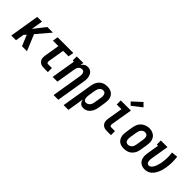

<svg xmlns="http://www.w3.org/2000/svg" viewBox="135 -1903 3229 3229"><g transform="rotate(45 1750.0 -288.5)"><path d="M23 0 110 -530H223L189 -323L350 -530H484L277 -287L396 0H278L197 -194L160 -151L135 0Z M800 0Q778 0 757 -3.5Q736 -7 718 -17Q700 -27 687 -42.5Q674 -58 667.5 -77.5Q661 -97 661 -119Q661 -141 664 -163L709 -434H579L595 -530H968L952 -434H822L774 -147Q773 -138 773 -129.5Q773 -121 775.5 -113.5Q778 -106 785 -101Q792 -96 800 -96H893V0Z M1234 205 1321 -323Q1323 -336 1324.5 -349.5Q1326 -363 1325 -375.5Q1324 -388 1321 -400Q1318 -412 1311 -422Q1304 -432 1292.5 -437Q1281 -442 1268 -442Q1251 -442 1234 -434.5Q1217 -427 1205 -413.5Q1193 -400 1186.5 -383.5Q1180 -367 1178 -350L1120 0H1007L1079 -434H1050V-530H1207L1197 -470Q1206 -484 1217 -497.5Q1228 -511 1242.5 -520.5Q1257 -530 1273.5 -534Q1290 -538 1306 -538Q1332 -538 1356 -529Q1380 -520 1397 -502Q1414 -484 1423 -460.5Q1432 -437 1435.5 -412Q1439 -387 1437.5 -360.5Q1436 -334 1431 -308L1346 205Z M1473 205 1565 -352Q1570 -377 1577.5 -401Q1585 -425 1598.5 -447Q1612 -469 1631.5 -487.5Q1651 -506 1674 -517.5Q1697 -529 1722 -533.5Q1747 -538 1771 -538Q1800 -538 1828 -531.5Q1856 -525 1878.5 -510Q1901 -495 1916.5 -472Q1932 -449 1938.5 -422Q1945 -395 1944.5 -366Q1944 -337 1939 -308L1918 -178Q1914 -155 1907.5 -133Q1901 -111 1890 -90Q1879 -69 1863.5 -50Q1848 -31 1828 -17.5Q1808 -4 1785 2Q1762 8 1740 8Q1719 8 1699.5 1.5Q1680 -5 1667 -19Q1654 -33 1646 -51Q1638 -69 1634 -89L1586 205ZM1708 -88Q1728 -88 1746.5 -97Q1765 -106 1778 -121.5Q1791 -137 1798 -155.5Q1805 -174 1808 -193L1829 -323Q1831 -337 1832 -350Q1833 -363 1832 -376Q1831 -389 1827 -401.5Q1823 -414 1815 -423.5Q1807 -433 1795 -437.5Q1783 -442 1769 -442Q1751 -442 1733 -433Q1715 -424 1703 -408Q1691 -392 1685 -373.5Q1679 -355 1675 -337L1656 -220Q1654 -206 1652.5 -192Q1651 -178 1651.5 -164Q1652 -150 1654.5 -136.5Q1657 -123 1663.5 -112Q1670 -101 1682 -94.5Q1694 -88 1708 -88Z M2300 0Q2278 0 2257 -3.5Q2236 -7 2218 -17Q2200 -27 2187 -42.5Q2174 -58 2167.5 -77.5Q2161 -97 2161 -119Q2161 -141 2164 -163L2209 -434H2097V-530H2338L2274 -147Q2273 -138 2273 -129.5Q2273 -121 2275.5 -113.5Q2278 -106 2285 -101Q2292 -96 2300 -96H2393V0ZM2277 -584 2227 -636 2386 -782 2450 -718Z M2705 8Q2676 8 2648 2Q2620 -4 2597 -19.5Q2574 -35 2559 -58Q2544 -81 2537 -108Q2530 -135 2530.5 -164Q2531 -193 2536 -222L2557 -352Q2562 -377 2570 -401.5Q2578 -426 2592.5 -448.5Q2607 -471 2627.5 -489Q2648 -507 2672 -518Q2696 -529 2721 -535Q2746 -541 2771 -541Q2800 -541 2827.5 -533Q2855 -525 2878 -510Q2901 -495 2916 -472Q2931 -449 2938 -422Q2945 -395 2944.5 -366Q2944 -337 2939 -308L2918 -178Q2914 -153 2905.5 -128.5Q2897 -104 2882.5 -81.5Q2868 -59 2848 -41Q2828 -23 2804 -12Q2780 -1 2754.5 3.5Q2729 8 2705 8ZM2707 -88Q2726 -88 2745 -96.5Q2764 -105 2777.5 -120.5Q2791 -136 2798 -155Q2805 -174 2808 -193L2829 -323Q2831 -337 2832 -350.5Q2833 -364 2832 -377Q2831 -390 2826.5 -402.5Q2822 -415 2813.5 -424Q2805 -433 2792.5 -437.5Q2780 -442 2766 -442Q2747 -442 2728.5 -433Q2710 -424 2697 -408.5Q2684 -393 2677.5 -374.5Q2671 -356 2667 -337L2646 -207Q2644 -193 2643 -179.5Q2642 -166 2643 -153Q2644 -140 2648.5 -128Q2653 -116 2661 -106.5Q2669 -97 2681 -92.5Q2693 -88 2707 -88Z M3200 8Q3172 8 3145 0.5Q3118 -7 3097 -23Q3076 -39 3062.5 -62Q3049 -85 3043.5 -111.5Q3038 -138 3038.5 -166Q3039 -194 3044 -222L3079 -434H3050V-530H3207L3154 -207Q3152 -194 3150.5 -181.5Q3149 -169 3150 -156.5Q3151 -144 3153.5 -132Q3156 -120 3162 -110Q3168 -100 3179 -94Q3190 -88 3202 -88Q3217 -88 3231.5 -95.5Q3246 -103 3257 -115.5Q3268 -128 3276 -141.5Q3284 -155 3290 -169.5Q3296 -184 3301 -199Q3306 -214 3310 -228.5Q3314 -243 3317.5 -258Q3321 -273 3323 -288Q3333 -347 3333.5 -405Q3334 -463 3326 -520L3437 -532Q3445 -468 3445 -404Q3445 -340 3434 -275Q3428 -242 3420 -210.5Q3412 -179 3398.5 -148Q3385 -117 3366.5 -88Q3348 -59 3322 -36.5Q3296 -14 3264 -3Q3232 8 3200 8Z"/></g></svg>

Font: Iosevka Slab Oblique
Style: Bold
Weight: 700
Italic angle: -9°
Monospace: yes
Designer: Belleve Invis
Foundry: Belleve Invis
Version: Version 11.1.1; ttfautohint (v1.8.3)